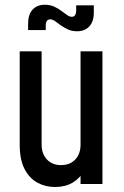

<svg xmlns="http://www.w3.org/2000/svg" viewBox="-20 -756 508 789"><path d="M206 12.5Q166.5 12.5 133.5 -5.5Q100.5 -23.5 80.8 -61.8Q61 -100 61 -161.5V-545H151V-161.5Q151 -124 172.8 -100.8Q194.5 -77.5 230.5 -77.5Q268 -77.5 289.5 -100.8Q311 -124 311 -161.5V-545H401V0H311V-76L326.5 -56Q309 -23.5 278.5 -5.5Q248 12.5 206 12.5ZM297 -627.5Q274 -627.5 257.2 -636Q240.5 -644.5 229 -652.5Q216.5 -662 206.2 -669.2Q196 -676.5 186 -676.5Q177 -676.5 172.5 -669.8Q168 -663 168 -653.5V-632.5H95.5V-659Q95.5 -697 114.2 -716.8Q133 -736.5 164 -736.5Q186 -736.5 203.2 -728.5Q220.5 -720.5 232.5 -711Q245 -702.5 255 -694.8Q265 -687 275 -687Q285 -687 289 -694.5Q293 -702 293 -711V-734H365.5V-704.5Q365.5 -667 346.8 -647.2Q328 -627.5 297 -627.5Z"/></svg>

Font: Mohave Medium
Style: Regular
Weight: 500
Designer: Gumpita Rahayu
Foundry: Tokotype
Version: Version 2.003